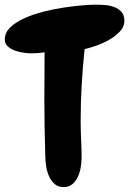

<svg xmlns="http://www.w3.org/2000/svg" viewBox="-70 -755 542 806"><path d="M452.1 -667Q452.1 -642.6 433.1 -622.6Q414.1 -602.5 387.2 -587.4Q360.4 -572.3 332 -562.5Q303.7 -552.7 285.2 -548.8Q277.3 -473.6 272.9 -398.9Q268.6 -324.2 268.6 -249Q268.6 -209 270.5 -169.9Q272.5 -130.9 272.5 -91.8Q272.5 -74.2 269 -53.2Q265.6 -32.2 257.3 -13.7Q249 4.9 234.4 17.6Q219.7 30.3 198.2 30.3Q172.9 30.3 157.7 16.1Q142.6 2 134.3 -18.6Q126 -39.1 123 -62Q120.1 -85 120.1 -103.5Q118.2 -162.1 117.2 -221.2Q116.2 -280.3 116.2 -339.8Q116.2 -389.6 116.7 -437.5Q117.2 -485.4 117.2 -535.2Q103.5 -533.2 89.4 -532.2Q75.2 -531.2 60.5 -531.2Q48.8 -531.2 29.8 -533.7Q10.7 -536.1 -6.8 -542.5Q-24.4 -548.8 -37.1 -560.1Q-49.8 -571.3 -49.8 -588.9Q-49.8 -618.2 -26.9 -640.1Q-3.9 -662.1 31.7 -678.2Q67.4 -694.3 110.8 -705.6Q154.3 -716.8 196.8 -723.1Q239.3 -729.5 274.9 -732.4Q310.5 -735.4 330.1 -735.4Q348.6 -735.4 369.6 -733.9Q390.6 -732.4 409.2 -725.6Q427.7 -718.8 439.9 -705.1Q452.1 -691.4 452.1 -667Z"/></svg>

Font: Chewy
Style: Regular
Weight: 400
Version: Version 1.001